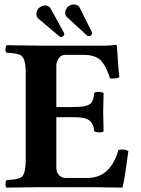

<svg xmlns="http://www.w3.org/2000/svg" viewBox="-20 -853 644 875"><path d="M317.9 -365.2Q380.9 -365.2 396.5 -384.8Q407.2 -399.4 409.2 -429.2Q417.5 -437.5 443.4 -432.6Q449.7 -431.2 452.1 -429.2Q450.2 -368.7 450.2 -342.8Q450.2 -322.8 452.1 -254.9Q443.8 -246.6 417.5 -251.5Q411.1 -252.9 409.2 -254.9Q406.2 -300.8 371.1 -312.5Q351.1 -318.8 317.9 -318.8H236.8V-89.8Q236.8 -56.6 263.7 -44.9Q271 -42 277.8 -42H378.9Q473.1 -42 512.7 -147.5Q516.6 -158.7 520 -169.9Q545.4 -175.3 564.9 -165Q562.5 -149.4 558.1 -114.7Q547.4 -32.7 538.1 2Q537.1 2 399.9 0H165Q164.1 0 9.8 2Q1.5 -6.3 6.8 -25.4Q8.3 -29.8 9.8 -32.2Q66.4 -34.7 80.6 -47.9Q96.7 -65.4 97.2 -122.1V-522Q97.2 -585.9 75.7 -600.6Q59.6 -610.8 9.8 -612.8Q1.5 -621.1 6.8 -640.6Q8.3 -645 9.8 -647Q163.6 -645 164.1 -645H459Q486.3 -645 507.8 -648.9Q511.2 -647.5 512.2 -646Q513.2 -642.6 516.1 -594.2Q521 -523.4 523.9 -501Q505.9 -492.7 481 -496.1Q458.5 -566.9 428.2 -586.9Q402.8 -603 362.8 -603H277.8Q251.5 -603 240.2 -572.8Q236.8 -563 236.8 -554.2V-365.2ZM187 -828.1Q202.6 -827.1 210 -815.9L272 -702.1Q272.9 -700.2 272.9 -696.8Q270.5 -686.5 258.8 -684.1Q253.4 -685.1 252 -686L152.8 -770Q146 -777.8 146 -790Q147 -807.6 159.2 -817.9Q171.4 -828.1 187 -828.1ZM292 -824.2Q303.7 -832.5 314.9 -833Q334.5 -832 341.8 -820.8L398.9 -706.1Q399.9 -704.1 399.9 -702.1Q398.9 -695.3 394 -690.9Q387.7 -688 386.2 -688Q383.3 -688.5 377.9 -689.9L284.2 -775.9Q277.3 -782.2 276.9 -794.9Q277.8 -813.5 292 -824.2Z"/></svg>

Font: Linux Libertine O
Style: Bold
Weight: 700
Designer: Philipp H. Poll
Foundry: Philipp H. Poll
Version: Version 5.0.0